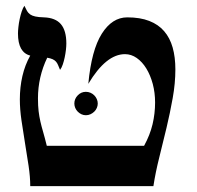

<svg xmlns="http://www.w3.org/2000/svg" viewBox="-20 -637 675 657"><path d="M83.5 0Q83.5 -31.2 77.9 -69.1Q72.3 -106.9 65.7 -146.5Q59.1 -186 53.5 -224.9Q47.9 -263.7 47.9 -296.9Q47.9 -338.4 56.6 -376.5Q65.4 -414.6 83.5 -446.8Q41.5 -457.5 41.5 -522.5Q41.5 -531.2 43 -544.7Q44.4 -558.1 47.4 -572Q50.3 -585.9 54.4 -598.1Q58.6 -610.4 63.5 -617.2Q68.4 -606.4 72.5 -599.4Q76.7 -592.3 83.3 -587.6Q89.8 -583 100.8 -580.6Q111.8 -578.1 130.4 -577.6Q169.9 -576.2 188.5 -554.2Q207 -532.2 207 -488.3Q207 -479 205.6 -466.3Q204.1 -453.6 201.4 -440.7Q198.7 -427.7 194.8 -416.3Q190.9 -404.8 185.5 -397.9Q181.6 -407.2 178.7 -414.3Q175.8 -421.4 171.4 -426.3Q167 -431.2 160.2 -434.3Q153.3 -437.5 141.6 -439.5Q126 -407.2 117.9 -372.1Q109.9 -336.9 109.9 -300.8Q109.9 -274.9 112.1 -256.6Q114.3 -238.3 118.2 -221.2Q122.1 -204.1 127.7 -185.1Q133.3 -166 140.1 -138.2H473.1Q493.2 -174.8 502 -211.7Q510.7 -248.5 510.7 -286.1Q510.7 -319.8 502.7 -349.9Q494.6 -379.9 480.7 -402.6Q466.8 -425.3 448 -438.5Q429.2 -451.7 407.7 -451.7Q342.8 -451.7 282.2 -350.1Q293 -465.8 328.4 -521.7Q363.8 -577.6 415.5 -577.6Q459.5 -577.6 490.7 -565.4Q522 -553.2 541.7 -530.3Q561.5 -507.3 570.8 -474.4Q580.1 -441.4 580.1 -399.4Q580.1 -352.1 571 -301.5Q562 -251 549.8 -199.7Q537.6 -148.4 524.9 -97.9Q512.2 -47.4 504.9 0ZM314.5 -282.7Q314.5 -274.9 311.3 -267.6Q308.1 -260.3 302.5 -254.9Q296.9 -249.5 289.6 -246.1Q282.2 -242.7 273.9 -242.7Q265.6 -242.7 258.5 -246.1Q251.5 -249.5 246.1 -254.9Q240.7 -260.3 237.5 -267.6Q234.4 -274.9 234.4 -282.7Q234.4 -298.8 246.1 -310.8Q257.8 -322.8 273.9 -322.8Q282.2 -322.8 289.6 -319.6Q296.9 -316.4 302.5 -310.8Q308.1 -305.2 311.3 -297.9Q314.5 -290.5 314.5 -282.7Z"/></svg>

Font: Cardo
Style: Bold
Weight: 700
Designer: David J. Perry
Foundry: David J. Perry
Version: Version 1.0011